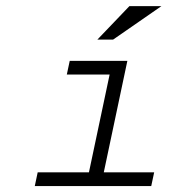

<svg xmlns="http://www.w3.org/2000/svg" viewBox="-20 -624 626 644"><path d="M213.9 -419.9H407.2L328.1 -45.9H497.1L487.3 0H96.7L106.4 -45.9H278.3L347.7 -374H204.1ZM521.5 -603.5 359.4 -491.2H306.6L414.1 -603.5Z"/></svg>

Font: Thabit-Oblique
Style: Oblique
Weight: 500
Designer: Regenerated by Nadim Shaikli
Foundry: MAK Alagha
Version: 0.01